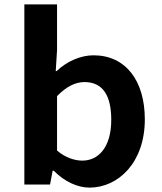

<svg xmlns="http://www.w3.org/2000/svg" viewBox="-20 -841 740 875"><path d="M225 -63C274 -13 334 14 388 14C518 14 640 -99 640 -297C640 -473 553 -589 406 -589C347 -589 284 -561 238 -517H234L240 -613V-821H91V0H208L220 -63ZM487 -295C487 -170 429 -109 355 -109C323 -109 279 -121 240 -155V-403C283 -447 324 -467 365 -467C449 -467 487 -405 487 -295Z"/></svg>

Font: Kawkab Mono
Style: Bold
Weight: 700
Monospace: yes
Designer: Abdullah Arif
Foundry: Abdullah Arif
Version: Version 1.000;PS 000.500;hotconv 1.0.88;makeotf.lib2.5.64775